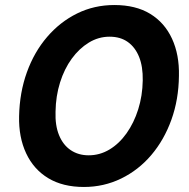

<svg xmlns="http://www.w3.org/2000/svg" viewBox="-20 -732 753 764"><path d="M314 12Q230 12 172 -23Q114 -58 84 -122Q54 -186 56 -270Q58 -364 87 -444.5Q116 -525 167.5 -585Q219 -645 287 -678.5Q355 -712 435 -712Q520 -712 577.5 -677Q635 -642 664.5 -578Q694 -514 692 -430Q691 -336 662 -255.5Q633 -175 582 -115Q531 -55 462 -21.5Q393 12 314 12ZM333 -114Q377 -114 415.5 -137Q454 -160 483.5 -201.5Q513 -243 530 -297Q547 -351 548 -412Q549 -467 533.5 -505.5Q518 -544 488.5 -565Q459 -586 416 -586Q372 -586 333.5 -562.5Q295 -539 265.5 -498.5Q236 -458 219 -404Q202 -350 201 -288Q199 -233 215 -194Q231 -155 261.5 -134.5Q292 -114 333 -114Z"/></svg>

Font: DM Sans 20pt ExtraBold
Style: Italic
Weight: 800
Italic angle: -10°
Version: Version 4.004;gftools[0.9.30]